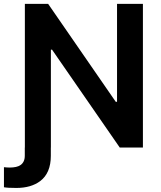

<svg xmlns="http://www.w3.org/2000/svg" viewBox="-52 -747 815 972"><path d="M30.9 204.5Q-13.1 204.5 -32 201V99.4Q-24.1 100.1 -17 100.7Q-9.9 101.2 -2.8 101.2Q14.2 101.2 28.4 98.2Q42.6 95.2 52.6 88.1Q62.5 81 68 69.4Q73.5 57.9 73.5 40.8V0H73.9V-727.3H191.8L534.1 -231.5H540.5V-727.3H671.5V0H554.3L211.6 -495.4H205.6V0H205.3V41.9Q205.3 128.9 151.6 169.7Q105.1 204.5 30.9 204.5Z"/></svg>

Font: Linik Sans SemiBold
Style: Regular
Weight: 600
Designer: Fonts by Rasmus Andersson / Changes by Cristiano Sobral with parts from Marc Monis
Foundry: rsms
Version: Version 3.020; ttfautohint (v1.6)